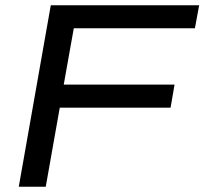

<svg xmlns="http://www.w3.org/2000/svg" viewBox="-20 -706 773 726"><path d="M51 0 172 -686H733L717 -599H259L221 -386H640L625 -299H206L153 0Z"/></svg>

Font: Archivo SemiExpanded
Style: Italic
Weight: 400
Width: 6
Italic angle: -10°
Designer: Hector Gatti
Foundry: Omnibus-Type
Version: Version 2.001